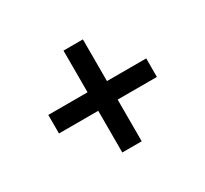

<svg xmlns="http://www.w3.org/2000/svg" viewBox="-103 -707 804 754"><g transform="rotate(-30 299.5 -330.0)"><path d="M256 -99H344V-288H522V-372H344V-561H256V-372H78V-288H256Z"/></g></svg>

Font: Source Code Pro Semibold
Style: Regular
Weight: 600
Monospace: yes
Designer: Paul D. Hunt
Foundry: Adobe Systems Incorporated
Version: Version 1.017;PS 1.000;hotconv 1.0.70;makeotf.lib2.5.5900